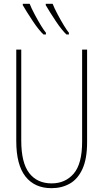

<svg xmlns="http://www.w3.org/2000/svg" viewBox="-20 -973 540 1003"><path d="M249 10Q161 10 113 -51Q65 -112 65 -236V-714H91V-239Q91 -123 132.5 -69Q174 -15 250 -15Q321 -15 365 -66Q409 -117 409 -233V-714H435V-230Q435 -144 411 -91Q387 -38 345 -14Q303 10 249 10ZM327 -793Q317 -802 302 -820.5Q287 -839 271.5 -862.5Q256 -886 242 -908Q228 -930 219 -946V-953H255Q264 -930 281 -898Q298 -866 314.5 -839Q331 -812 340 -802V-793ZM207 -793Q197 -802 182 -820.5Q167 -839 151.5 -862.5Q136 -886 122 -908Q108 -930 99 -946V-953H135Q144 -930 161 -898Q178 -866 194.5 -839Q211 -812 220 -802V-793Z"/></svg>

Font: Noto Sans Mono ExtraCondensed Thin
Style: Regular
Weight: 100
Width: 2
Designer: Monotype Design Team
Foundry: Monotype Imaging Inc.
Version: Version 2.014; ttfautohint (v1.8.4.7-5d5b)